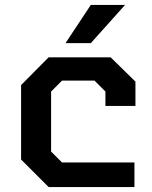

<svg xmlns="http://www.w3.org/2000/svg" viewBox="-20 -754 611 774"><path d="M244 -580 346 -734H484L346 -580ZM176 0 65 -111V-411L176 -523H426L526 -425V-327H405V-385L361 -429H230L186 -385V-143L230 -99H522V0Z"/></svg>

Font: Tomorrow Medium
Style: Regular
Weight: 500
Designer: Tony de Marco, Monica Rizzolli
Foundry: Just in Type
Version: Version 2.002